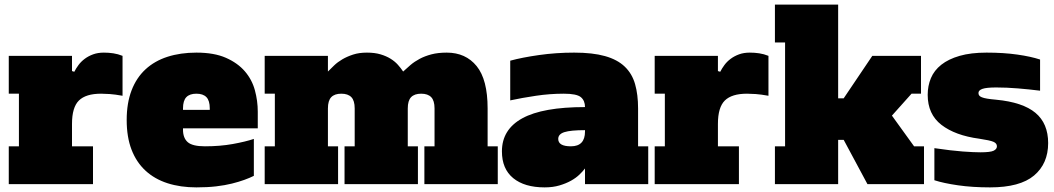

<svg xmlns="http://www.w3.org/2000/svg" viewBox="-20 -798 4568 832"><path d="M18 -556H292V-490L302 -487Q309 -501 320 -516Q331 -531 347 -543Q363 -555 383.5 -562.5Q404 -570 430 -570Q451 -570 471 -567Q491 -564 511 -556V-383Q478 -389 455.5 -390.5Q433 -392 418 -392Q352 -392 322 -362.5Q292 -333 292 -261V-164H383V0H18V-164H62V-392H18Z M831 -570Q908 -570 959 -547.5Q1010 -525 1041 -489Q1072 -453 1084.5 -407Q1097 -361 1097 -314V-242H773V-236Q773 -200 793.5 -182Q814 -164 868 -164Q934 -164 989 -174Q1044 -184 1080 -196V-36Q1062 -27 1038.5 -18.5Q1015 -10 985 -2.5Q955 5 917 9.5Q879 14 831 14Q762 14 706 -4Q650 -22 610.5 -58.5Q571 -95 550 -149.5Q529 -204 529 -278Q529 -351 550 -406Q571 -461 610.5 -497.5Q650 -534 706 -552Q762 -570 831 -570ZM831 -392Q802 -392 787.5 -377Q773 -362 773 -328V-322H889V-328Q889 -362 874.5 -377Q860 -392 831 -392Z M1473 -164H1517V-328Q1517 -362 1502.5 -377Q1488 -392 1459 -392Q1430 -392 1415.5 -377Q1401 -362 1401 -328V-164H1445V0H1127V-164H1171V-392H1127V-556H1401V-488Q1413 -500 1428 -514.5Q1443 -529 1463.5 -541Q1484 -553 1510 -561.5Q1536 -570 1570 -570Q1604 -570 1629 -562.5Q1654 -555 1672.5 -543.5Q1691 -532 1704 -517.5Q1717 -503 1727 -488Q1742 -502 1759 -516.5Q1776 -531 1798.5 -543Q1821 -555 1849.5 -562.5Q1878 -570 1916 -570Q1998 -570 2045.5 -511.5Q2093 -453 2093 -328V-164H2137V0H1819V-164H1863V-328Q1863 -362 1848.5 -377Q1834 -392 1805 -392Q1776 -392 1761.5 -377Q1747 -362 1747 -328V-164H1791V0H1473Z M2515 -68Q2506 -56 2491 -41.5Q2476 -27 2454.5 -15Q2433 -3 2404.5 5.5Q2376 14 2340 14Q2253 14 2204 -26Q2155 -66 2155 -142Q2155 -237 2243.5 -285.5Q2332 -334 2515 -334Q2515 -362 2497 -377Q2479 -392 2423 -392Q2363 -392 2302.5 -383Q2242 -374 2191 -363V-535Q2242 -549 2316 -559.5Q2390 -570 2468 -570Q2548 -570 2601.5 -555Q2655 -540 2687 -509.5Q2719 -479 2732 -433.5Q2745 -388 2745 -328V-164H2789V0H2515ZM2515 -234Q2453 -234 2426 -225.5Q2399 -217 2399 -196Q2399 -164 2454 -164Q2515 -164 2515 -228Z M2817 -556H3091V-490L3101 -487Q3108 -501 3119 -516Q3130 -531 3146 -543Q3162 -555 3182.5 -562.5Q3203 -570 3229 -570Q3250 -570 3270 -567Q3290 -564 3310 -556V-383Q3277 -389 3254.5 -390.5Q3232 -392 3217 -392Q3151 -392 3121 -362.5Q3091 -333 3091 -261V-164H3182V0H2817V-164H2861V-392H2817Z M3930 -392 3845 -297 3941 -164H3984V0H3739L3636 -192H3612V0H3338V-164H3382V-614H3338V-778H3612V-372H3636L3760 -556H3971V-392Z M4029 -156Q4104 -145 4152 -141.5Q4200 -138 4228 -138Q4272 -138 4286 -145Q4300 -152 4300 -164Q4300 -177 4285 -183.5Q4270 -190 4223 -197Q4119 -211 4059.5 -257Q4000 -303 4000 -387Q4000 -426 4014 -459.5Q4028 -493 4059 -517.5Q4090 -542 4138.5 -556Q4187 -570 4255 -570Q4329 -570 4388.5 -561.5Q4448 -553 4487 -540V-405Q4439 -411 4390 -415Q4341 -419 4297 -419Q4255 -419 4237.5 -413Q4220 -407 4220 -395Q4220 -389 4223 -384.5Q4226 -380 4234.5 -376.5Q4243 -373 4258 -370.5Q4273 -368 4296 -366Q4412 -355 4467 -309Q4522 -263 4522 -178Q4522 -89 4461 -37.5Q4400 14 4270 14Q4194 14 4131.5 5Q4069 -4 4029 -17Z"/></svg>

Font: Alfa Slab One
Style: Regular
Weight: 400
Designer: JM Sole
Foundry: JM Sole
Version: Version 1.001